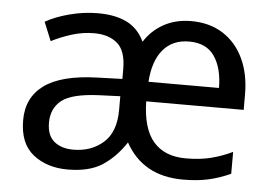

<svg xmlns="http://www.w3.org/2000/svg" viewBox="-44 -604 953 673"><g transform="rotate(5 432.0 -268.0)"><path d="M603 -546Q668 -546 715 -516Q762 -486 787.5 -432Q813 -378 813 -306V-252H470Q472 -156 511.5 -110.5Q551 -65 625 -65Q675 -65 713 -74.5Q751 -84 789 -102V-25Q749 -7 710.5 1.5Q672 10 622 10Q481 10 419 -103Q385 -51 339 -20.5Q293 10 216 10Q143 10 94.5 -28.5Q46 -67 46 -149Q46 -229 106 -272.5Q166 -316 290 -320L380 -323V-357Q380 -422 349.5 -448Q319 -474 268 -474Q228 -474 189.5 -462Q151 -450 118 -433L91 -499Q126 -519 176 -532Q226 -545 275 -545Q337 -545 377.5 -524.5Q418 -504 439 -459Q465 -500 507 -523Q549 -546 603 -546ZM602 -474Q544 -474 510.5 -434.5Q477 -395 472 -321H720Q720 -390 691.5 -432Q663 -474 602 -474ZM303 -259Q209 -255 173 -227Q137 -199 137 -148Q137 -103 162.5 -82Q188 -61 230 -61Q293 -61 335.5 -98.5Q378 -136 378 -214V-262Z"/></g></svg>

Font: Noto Sans Tifinagh Rhissa Ixa
Style: Regular
Weight: 400
Designer: JamraPatel
Foundry: JamraPatel LLC
Version: Version 2.006; ttfautohint (v1.8.4.7-5d5b)